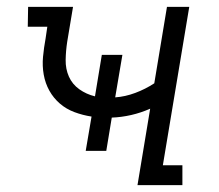

<svg xmlns="http://www.w3.org/2000/svg" viewBox="-20 -540 640 560"><path d="M381 0 418 -223Q391 -211 362.5 -204.5Q334 -198 306 -197L290 -100H230L247 -200Q221 -204 197 -213Q173 -222 154.5 -238Q136 -254 124 -275.5Q112 -297 107.5 -322.5Q103 -348 105.5 -374.5Q108 -401 113 -428L118 -462H61L62 -520H193L176 -418Q172 -392 171.5 -365.5Q171 -339 181 -316.5Q191 -294 211.5 -279.5Q232 -265 257 -259L277 -380H337L316 -256Q345 -258 374.5 -269Q404 -280 430 -297L467 -520H532L455 -58H512V0Z"/></svg>

Font: Iosevka HT Light Extended
Style: Italic
Weight: 300
Width: 7
Italic angle: -9°
Monospace: yes
Designer: Belleve Invis
Foundry: Belleve Invis
Version: Version 32.3.0; ttfautohint (v1.8.4)